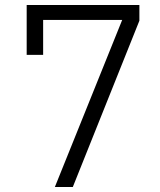

<svg xmlns="http://www.w3.org/2000/svg" viewBox="-20 -750 640 770"><path d="M200 0 470 -670H153V-530H87V-730H539V-667L272 0Z"/></svg>

Font: JetBrains Mono NL ExtraLight
Style: Regular
Weight: 200
Designer: Philipp Nurullin, Konstantin Bulenkov
Foundry: JetBrains
Version: Version 2.304; ttfautohint (v1.8.4.7-5d5b)